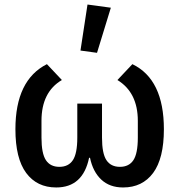

<svg xmlns="http://www.w3.org/2000/svg" viewBox="-20 -815 791 847"><path d="M430 -358V-208Q430 -138 449.5 -108.5Q469 -79 509 -79Q549 -79 568.5 -108.5Q588 -138 588 -208V-282Q588 -407 498 -462L564 -532Q703 -465 703 -245Q703 -116 655.5 -52Q608 12 523 12Q464 12 427 -22.5Q390 -57 377 -119H373Q346 12 228 12Q143 12 95.5 -52Q48 -116 48 -245Q48 -462 187 -532L253 -462Q163 -409 163 -282V-208Q163 -138 182.5 -108.5Q202 -79 242 -79Q282 -79 301.5 -108.5Q321 -138 321 -208V-358ZM469 -781 408 -582 335 -592 366 -795Z"/></svg>

Font: IBM Plex Sans Medm
Style: Regular
Weight: 500
Designer: Mike Abbink, Paul van der Laan, Pieter van Rosmalen
Foundry: Bold Monday
Version: Version 3.005